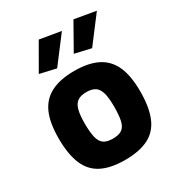

<svg xmlns="http://www.w3.org/2000/svg" viewBox="-180 -858 907 984"><g transform="rotate(-30 273.5 -366.5)"><path d="M273 12Q188 12 134.5 -15.5Q81 -43 56.5 -102Q32 -161 32 -254Q32 -346 57.5 -403Q83 -460 137 -487Q191 -514 273 -514Q357 -514 410.5 -487Q464 -460 489.5 -403Q515 -346 515 -254Q515 -161 490.5 -102Q466 -43 412.5 -15.5Q359 12 273 12ZM273 -114Q310 -114 328.5 -128Q347 -142 353.5 -173Q360 -204 360 -254Q360 -305 352 -334Q344 -363 325.5 -376Q307 -389 273 -389Q240 -389 221 -376Q202 -363 194 -333.5Q186 -304 186 -254Q186 -204 193 -173Q200 -142 218.5 -128Q237 -114 273 -114ZM412 -569 316 -591 403 -745 529 -723ZM205 -569 109 -591 197 -744 322 -723Z"/></g></svg>

Font: Cairo ExtraBold
Style: Regular
Weight: 800
Designer: Mohamed Gaber, Accademia di Belle Arti di Urbino
Foundry: Kief Type Foundry, Accademia di Belle Arti di Urbino
Version: Version 3.117